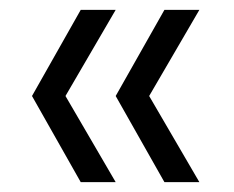

<svg xmlns="http://www.w3.org/2000/svg" viewBox="-20 -490 475 390"><path d="M314 -120 215 -295 314 -470H385L283 -295L385 -120ZM144 -120 45 -295 144 -470H215L113 -295L215 -120Z"/></svg>

Font: DM Sans 36pt Light
Style: Regular
Weight: 300
Designer: Colophon Foundry, Jonny Pinhorn
Foundry: Colophon Foundry
Version: Version 4.004;gftools[0.9.30]